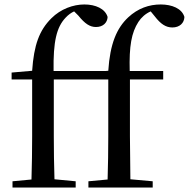

<svg xmlns="http://www.w3.org/2000/svg" viewBox="-20 -840 846 860"><path d="M461 0H664V-28L564 -37L562 -230V-484H711V-522H561C558 -634 569 -694 600 -742C613 -762 632 -779 655 -789L673 -767C700 -732 723 -717 752 -717C785 -717 805 -737 806 -764C795 -802 750 -820 700 -820C648 -820 598 -803 554 -762C503 -714 473 -645 465 -523L453 -522H220C218 -653 233 -718 274 -761C286 -774 299 -783 312 -789L331 -770C361 -733 383 -719 410 -719C442 -719 461 -739 462 -764C451 -801 408 -820 358 -820C308 -820 252 -800 210 -758C156 -704 132 -639 124 -523L32 -515V-484H124V-230C124 -166 123 -101 121 -36L36 -28V0H319V-28L224 -37C222 -101 221 -166 221 -230V-484H465V-230C465 -166 464 -101 462 -36L376 -28V0Z"/></svg>

Font: Noto Serif JP Medium
Style: Regular
Weight: 500
Designer: Ryoko NISHIZUKA 西塚涼子 (kana & ideographs); Frank Grießhammer (Latin, Greek & Cyrillic); Wenlong ZHANG 张文龙 (bopomofo); San
Foundry: Adobe
Version: Version 2.001;hotconv 1.1.0;makeotfexe 2.6.0